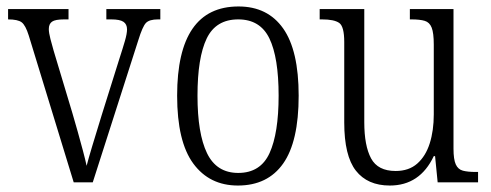

<svg xmlns="http://www.w3.org/2000/svg" viewBox="-20 -564 1519 594"><path d="M69 -454Q59 -486 47 -495Q35 -504 5 -504V-536H192V-504H178Q151 -504 141 -497Q131 -490 131 -474Q131 -463 136 -443.5Q141 -424 146 -407L204 -214Q212 -187 220.5 -156.5Q229 -126 236.5 -98Q244 -70 248 -51Q253 -71 265.5 -112.5Q278 -154 295 -209L348 -378Q360 -415 366.5 -437.5Q373 -460 373 -473Q373 -489 362 -496.5Q351 -504 324 -504H309V-536H476V-504H469Q442 -504 431.5 -493Q421 -482 408 -440L267 0H208Z M716 10Q628 10 578 -58Q528 -126 528 -268Q528 -544 718 -544Q808 -544 856 -476Q904 -408 904 -268Q904 -126 856 -58Q808 10 716 10ZM717 -29Q786 -29 814 -90.5Q842 -152 842 -268Q842 -386 813.5 -445Q785 -504 717 -504Q648 -504 619.5 -445Q591 -386 591 -268Q591 -151 620.5 -90Q650 -29 717 -29Z M1186 10Q1117 10 1081 -36Q1045 -82 1045 -185V-434Q1045 -482 1029.5 -493Q1014 -504 976 -504H969V-536H1107V-186Q1107 -113 1128 -74Q1149 -35 1204 -35Q1245 -35 1271 -58Q1297 -81 1309.5 -120.5Q1322 -160 1322 -210V-426Q1322 -462 1315.5 -478.5Q1309 -495 1294 -499.5Q1279 -504 1253 -504H1248V-536H1383V-104Q1383 -71 1390 -55.5Q1397 -40 1412 -36Q1427 -32 1452 -32H1459V0H1334L1326 -81H1322Q1279 10 1186 10Z"/></svg>

Font: Noto Serif Lao Condensed Light
Style: Regular
Weight: 300
Width: 3
Designer: Monotype Design Team
Foundry: Monotype Imaging Inc.
Version: Version 2.003; ttfautohint (v1.8.4.7-5d5b)